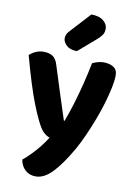

<svg xmlns="http://www.w3.org/2000/svg" viewBox="-99 -799 735 1050"><g transform="rotate(10 268.0 -273.5)"><path d="M138 -119Q122 -152 103.5 -199Q85 -246 65 -310Q45 -374 22 -458Q35 -471 55.5 -480.5Q76 -490 100 -490Q131 -490 151 -477Q171 -464 181 -428Q204 -355 227 -283Q250 -211 274 -138H278Q295 -183 312.5 -240Q330 -297 345 -357.5Q360 -418 371 -474Q385 -481 401 -485.5Q417 -490 434 -490Q465 -490 487.5 -476.5Q510 -463 510 -431Q510 -403 501.5 -362Q493 -321 479 -273.5Q465 -226 446 -176.5Q427 -127 406.5 -81Q386 -35 365 2Q311 96 265.5 142.5Q220 189 175 189Q139 189 115.5 167Q92 145 87 111Q109 93 132 69.5Q155 46 176 19.5Q197 -7 213 -33Q196 -38 178 -55Q160 -72 138 -119ZM221 -627 321 -736Q366 -736 389 -716.5Q412 -697 412 -673Q412 -652 402.5 -638Q393 -624 372 -606L278 -525Q240 -525 220 -543.5Q200 -562 200 -583Q200 -595 204.5 -605Q209 -615 221 -627Z"/></g></svg>

Font: Baloo Bhaijaan 2
Style: Bold
Weight: 700
Designer: Sanskriti Dholi, Noopur Datye and Ek Type
Foundry: Ek Type
Version: Version 1.701